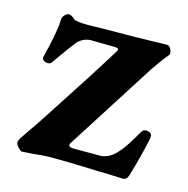

<svg xmlns="http://www.w3.org/2000/svg" viewBox="-74 -501 564 577"><g transform="rotate(15 208.5 -212.5)"><path d="M22 -19Q22 -25 33.5 -41.5Q45 -58 48 -63L62 -83L87 -121Q186 -272 240 -360Q242 -364 242 -366Q242 -371 230 -371L160 -372Q135 -373 116 -354Q106 -342 76 -300L59 -276Q55 -272 48 -272Q41 -272 35.5 -276Q30 -280 31 -286Q53 -374 53 -407Q53 -416 59.5 -423Q66 -430 73 -430Q81 -430 91 -420Q99 -414 137 -414L178 -415Q282 -415 380 -418Q389 -418 394 -406.5Q399 -395 394 -389Q374 -365 354 -335L178 -59Q175 -55 175 -52Q175 -44 190 -44H271Q298 -44 320 -67Q333 -80 346 -100Q359 -120 374 -146Q378 -153 388 -153Q394 -153 399.5 -149.5Q405 -146 405 -140Q405 -130 394 -86.5Q383 -43 373 -10Q371 -3 366.5 1Q362 5 355 5L307 3Q288 3 235.5 1Q183 -1 128 -1Q109 -1 75 3L42 5Q38 5 30 -4Q22 -13 22 -19Z"/></g></svg>

Font: EB Garamond SemiBold
Style: Regular
Weight: 600
Designer: Georg Duffner and Octavio Pardo
Foundry: Georg Duffner
Version: Version 1.000